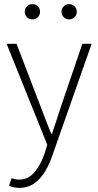

<svg xmlns="http://www.w3.org/2000/svg" viewBox="-20 -692 476 930"><path d="M73 218Q59 218 46 215Q33 212 24 208L36 171Q44 174 54 176Q64 178 73 178Q117 178 147.5 141.5Q178 105 196 51L209 9L12 -480H60L176 -178Q187 -148 201 -112Q215 -76 228 -44H232Q243 -76 254.5 -112Q266 -148 276 -178L379 -480H424L234 60Q221 100 199.5 136.5Q178 173 147 195.5Q116 218 73 218ZM137 -598Q122 -598 111 -608.5Q100 -619 100 -635Q100 -651 111 -661.5Q122 -672 137 -672Q153 -672 163.5 -661Q174 -650 174 -635Q174 -620 163.5 -609Q153 -598 137 -598ZM315 -598Q300 -598 289 -608.5Q278 -619 278 -635Q278 -651 289 -661.5Q300 -672 315 -672Q331 -672 341.5 -661Q352 -650 352 -635Q352 -620 341.5 -609Q331 -598 315 -598Z"/></svg>

Font: Mada Light
Style: Regular
Weight: 300
Designer: Khaled Hosny
Version: Version 1.5